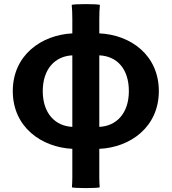

<svg xmlns="http://www.w3.org/2000/svg" viewBox="-20 -736 859 961"><path d="M342 -190V-101C256 -105 194 -169 194 -280C194 -391 256 -455 342 -459V-280ZM342 105V153C342 169 341 189 340 201C342 207 477 207 479 201C478 189 477 169 477 153V105V9C632 2 775 -100 775 -280C775 -460 634 -562 477 -569V-640C477 -665 478 -694 480 -711C477 -717 342 -717 339 -711C341 -694 342 -665 342 -640V-569C187 -561 44 -460 44 -280C44 -100 187 1 342 9ZM477 -369V-459C566 -455 625 -391 625 -280C625 -169 563 -105 477 -101V-280Z"/></svg>

Font: GenSekiGothic2 TW B
Style: Regular
Weight: 700
Version: Version 2.100;PS 2.1;hotconv 16.6.51;makeotf.lib2.5.65220 DE